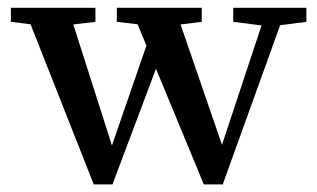

<svg xmlns="http://www.w3.org/2000/svg" viewBox="-20 -469 826 500"><path d="M224.1 11.2 59.6 -405.8 8.3 -412.1V-448.7H228.5V-412.1L170.9 -405.3L271.5 -90.3L361.3 -350.1L338.4 -405.8L284.2 -412.1V-448.7H505.4V-412.1L450.2 -405.3L558.1 -91.8L661.1 -402.8L587.4 -412.1V-448.7H777.8V-412.1L709.5 -403.3L560.1 11.2H510.7L386.2 -290L272.9 11.2Z"/></svg>

Font: Elstob 8pt Medium
Style: Regular
Weight: 500
Designer: Peter S. Baker
Version: Version 1.015